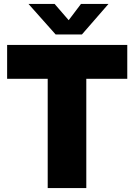

<svg xmlns="http://www.w3.org/2000/svg" viewBox="-20 -950 679 970"><path d="M389 -930 327 -848 256 -930H124L261 -776H394L528 -930ZM16 -552H221V0H416V-552H623V-723H16Z"/></svg>

Font: United Sans Black
Style: Regular
Weight: 900
Designer: Pablo Impallari, Rodrigo Fuenzalida (Modified by Dan O. Williams)
Version: Version 1.000;PS 001.000;hotconv 1.0.88;makeotf.lib2.5.64775